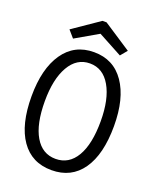

<svg xmlns="http://www.w3.org/2000/svg" viewBox="-148 -878 795 976"><g transform="rotate(20 250.0 -390.0)"><path d="M27 -308Q27 -457 85.5 -542Q144 -627 250 -627Q356 -627 414.5 -542Q473 -457 473 -308Q473 -155 415 -72Q357 11 250 11Q143 11 85 -72Q27 -155 27 -308ZM401 -308Q401 -427 361 -496.5Q321 -566 250 -566Q179 -566 139 -496.5Q99 -427 99 -308Q99 -184 138.5 -117Q178 -50 250 -50Q322 -50 361.5 -117Q401 -184 401 -308ZM92 -693 235 -791H257L408 -692L378 -656L248 -726L125 -655Z"/></g></svg>

Font: Vazir Code FD
Style: Code-FD
Weight: 400
Foundry: DejaVu fonts team - Redesigned by Saber Rastikerdar
Version: Version 1.1.2